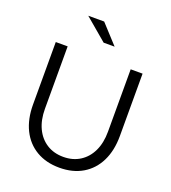

<svg xmlns="http://www.w3.org/2000/svg" viewBox="-163 -1037 1038 1168"><g transform="rotate(20 356.0 -453.5)"><path d="M356 11Q270 11 206.5 -26.5Q143 -64 109 -133Q75 -202 75 -296V-700H152V-296Q152 -224 177 -171Q202 -118 248 -88.5Q294 -59 356 -59Q418 -59 464 -88.5Q510 -118 535 -171Q560 -224 560 -296V-700H637V-296Q637 -202 603 -133Q569 -64 506 -26.5Q443 11 356 11ZM350 -796 206 -918H309L421 -796Z"/></g></svg>

Font: Red Hat Text
Style: Regular
Weight: 400
Designer: Pentagram, MCKL
Foundry: MCKL
Version: Version 1.030